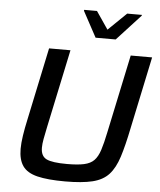

<svg xmlns="http://www.w3.org/2000/svg" viewBox="-60 -960 848 1019"><g transform="rotate(5 364.0 -450.0)"><path d="M325 8Q232 8 177 -5.5Q122 -19 98.5 -52.5Q75 -86 75 -144Q75 -174 81 -214Q87 -254 98 -304L179 -688H293L205 -272Q197 -234 192 -207Q187 -180 187 -160Q187 -115 217.5 -100Q248 -85 327 -85Q384 -85 418 -92.5Q452 -100 471 -119.5Q490 -139 502 -176Q514 -213 526 -272L614 -688H728L647 -304Q628 -210 608.5 -149Q589 -88 557.5 -53.5Q526 -19 470.5 -5.5Q415 8 325 8ZM420 -766 346 -903 347 -908H415L479 -814L576 -908H655L653 -903L527 -766Z"/></g></svg>

Font: Saira Medium
Style: Italic
Weight: 500
Italic angle: -12°
Designer: Hector Gatti with collaboration of the Omnibus-Type team
Foundry: Omnibus-Type
Version: Version 1.100; ttfautohint (v1.8.3)